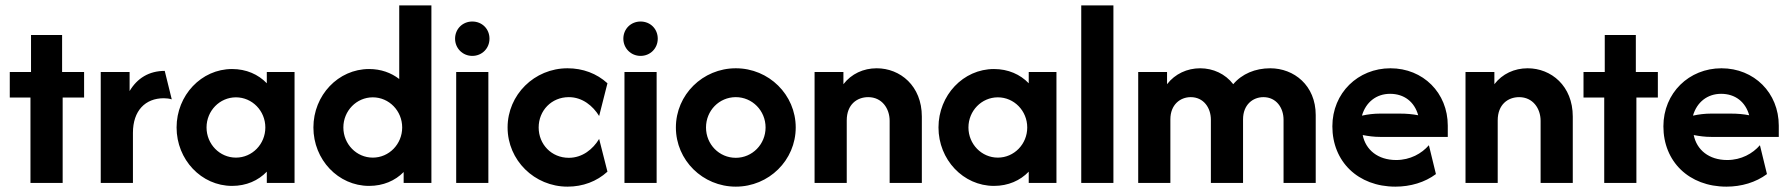

<svg xmlns="http://www.w3.org/2000/svg" viewBox="-20 -687 6721 721"><path d="M94.4 0H215.3V-320.8H295.8V-416.7H213.2V-555.6H96.5V-416.7H16.7V-320.8H94.4Z M358.3 0H479.2V-188.2C479.2 -271.5 525.7 -318.1 595.1 -318.1C605.6 -318.1 616 -316.7 625 -313.9L598.6 -420.8C539.6 -420.8 495.1 -393.1 466.7 -345.1V-416.7H358.3Z M851.4 11.1C904.9 11.1 950 -9 981.9 -42.4V0H1086.1V-416.7H981.9V-374.3C950 -407.6 904.9 -427.8 851.4 -427.8C736.1 -427.8 643.1 -329.2 643.1 -208.3C643.1 -87.5 736.1 11.1 851.4 11.1ZM866 -95.1C804.9 -95.1 755.6 -145.8 755.6 -208.3C755.6 -270.8 804.9 -321.5 866 -321.5C927.1 -321.5 976.4 -270.8 976.4 -208.3C976.4 -145.8 927.1 -95.1 866 -95.1Z M1366 11.1C1418.8 11.1 1463.9 -8.3 1495.8 -41V0H1600V-666.7H1479.2V-390.3C1448.6 -413.9 1410.4 -427.8 1366 -427.8C1250 -427.8 1156.9 -329.2 1156.9 -208.3C1156.9 -87.5 1250 11.1 1366 11.1ZM1379.9 -95.1C1318.8 -95.1 1269.4 -145.8 1269.4 -208.3C1269.4 -270.8 1318.8 -321.5 1379.9 -321.5C1441 -321.5 1490.3 -270.8 1490.3 -208.3C1490.3 -145.8 1441 -95.1 1379.9 -95.1Z M1753.5 -477.1C1790.3 -477.1 1818.1 -505.6 1818.1 -541.7C1818.1 -578.5 1790.3 -606.2 1753.5 -606.2C1717.4 -606.2 1688.9 -578.5 1688.9 -541.7C1688.9 -505.6 1717.4 -477.1 1753.5 -477.1ZM1693.1 0H1813.9V-416.7H1693.1Z M2111.1 13.9C2168.8 13.9 2220.8 -5.6 2261.1 -42.4L2229.9 -165.3C2206.9 -127.1 2167.4 -94.4 2116 -94.4C2050.7 -94.4 2002.8 -145.1 2002.8 -208.3C2002.8 -271.5 2050.7 -322.2 2116 -322.2C2167.4 -322.2 2206.9 -288.9 2229.9 -251.4L2261.1 -374.3C2220.8 -411.1 2168.8 -430.6 2111.1 -430.6C1986.8 -430.6 1886.1 -331.2 1886.1 -208.3C1886.1 -85.4 1986.8 13.9 2111.1 13.9Z M2385.4 -477.1C2422.2 -477.1 2450 -505.6 2450 -541.7C2450 -578.5 2422.2 -606.2 2385.4 -606.2C2349.3 -606.2 2320.8 -578.5 2320.8 -541.7C2320.8 -505.6 2349.3 -477.1 2385.4 -477.1ZM2325 0H2445.8V-416.7H2325Z M2743.1 13.9C2867.4 13.9 2968.1 -85.4 2968.1 -208.3C2968.1 -331.2 2867.4 -430.6 2743.1 -430.6C2618.8 -430.6 2518.1 -331.2 2518.1 -208.3C2518.1 -85.4 2618.8 13.9 2743.1 13.9ZM2743.1 -94.4C2680.6 -94.4 2631.2 -145.1 2631.2 -208.3C2631.2 -271.5 2680.6 -322.2 2743.1 -322.2C2804.9 -322.2 2854.9 -271.5 2854.9 -208.3C2854.9 -145.1 2804.9 -94.4 2743.1 -94.4Z M3038.9 0H3159.7V-234.7C3159.7 -295.1 3198.6 -322.2 3240.3 -322.2C3291.7 -322.2 3320.8 -279.9 3320.8 -233.3V0H3441.7V-249.3C3441.7 -364.6 3360.4 -430.6 3272.2 -430.6C3222.2 -430.6 3177.1 -409.7 3147.2 -370.8V-416.7H3038.9Z M3712.5 11.1C3766 11.1 3811.1 -9 3843.1 -42.4V0H3947.2V-416.7H3843.1V-374.3C3811.1 -407.6 3766 -427.8 3712.5 -427.8C3597.2 -427.8 3504.2 -329.2 3504.2 -208.3C3504.2 -87.5 3597.2 11.1 3712.5 11.1ZM3727.1 -95.1C3666 -95.1 3616.7 -145.8 3616.7 -208.3C3616.7 -270.8 3666 -321.5 3727.1 -321.5C3788.2 -321.5 3837.5 -270.8 3837.5 -208.3C3837.5 -145.8 3788.2 -95.1 3727.1 -95.1Z M4040.3 0H4161.1V-666.7H4040.3Z M4254.2 0H4375V-238.9C4375 -293.8 4411.8 -322.2 4451.4 -322.2C4500 -322.2 4527.1 -281.9 4527.1 -237.5V0H4647.9V-238.9C4647.9 -293.8 4684.7 -322.2 4724.3 -322.2C4772.9 -322.2 4800 -281.9 4800 -237.5V0H4920.8V-254.9C4920.8 -366.7 4838.9 -430.6 4750 -430.6C4693.8 -430.6 4643.8 -409.7 4611.1 -370.8C4581.2 -409.7 4535.4 -430.6 4486.8 -430.6C4438.2 -430.6 4392.4 -409.7 4362.5 -370.8V-416.7H4254.2Z M5220.1 13.9C5276.4 13.9 5330.6 -2.1 5372.2 -33.3L5345.8 -141.7C5318.8 -110.4 5275.7 -86.1 5222.9 -86.1C5154.2 -86.1 5108.3 -124.3 5097.2 -179.9C5118.8 -175.7 5139.6 -172.9 5162.5 -172.9H5416.7V-215.3C5416.7 -338.2 5324.3 -430.6 5201.4 -430.6C5079.9 -430.6 4983.3 -338.2 4983.3 -212.5C4983.3 -80.6 5079.2 13.9 5220.1 13.9ZM5094.4 -252.8C5109 -303.5 5148.6 -334.7 5200 -334.7C5253.5 -334.7 5291.7 -304.2 5305.6 -254.2C5284.7 -258.3 5261.8 -260.4 5236.1 -260.4H5162.5C5138.9 -260.4 5116.7 -257.6 5094.4 -252.8Z M5483.3 0H5604.2V-234.7C5604.2 -295.1 5643.1 -322.2 5684.7 -322.2C5736.1 -322.2 5765.3 -279.9 5765.3 -233.3V0H5886.1V-249.3C5886.1 -364.6 5804.9 -430.6 5716.7 -430.6C5666.7 -430.6 5621.5 -409.7 5591.7 -370.8V-416.7H5483.3Z M6004.2 0H6125V-320.8H6205.6V-416.7H6122.9V-555.6H6006.2V-416.7H5926.4V-320.8H6004.2Z M6463.2 13.9C6519.4 13.9 6573.6 -2.1 6615.3 -33.3L6588.9 -141.7C6561.8 -110.4 6518.8 -86.1 6466 -86.1C6397.2 -86.1 6351.4 -124.3 6340.3 -179.9C6361.8 -175.7 6382.6 -172.9 6405.6 -172.9H6659.7V-215.3C6659.7 -338.2 6567.4 -430.6 6444.4 -430.6C6322.9 -430.6 6226.4 -338.2 6226.4 -212.5C6226.4 -80.6 6322.2 13.9 6463.2 13.9ZM6337.5 -252.8C6352.1 -303.5 6391.7 -334.7 6443.1 -334.7C6496.5 -334.7 6534.7 -304.2 6548.6 -254.2C6527.8 -258.3 6504.9 -260.4 6479.2 -260.4H6405.6C6381.9 -260.4 6359.7 -257.6 6337.5 -252.8Z"/></svg>

Font: Afacad
Style: Bold
Weight: 700
Designer: Kristian Moeller
Foundry: Dicotype
Version: Version 1.000